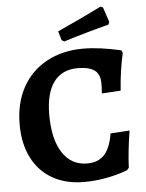

<svg xmlns="http://www.w3.org/2000/svg" viewBox="-58 -903 733 962"><g transform="rotate(-5 308.0 -422.0)"><path d="M29 -303Q29 -409 72 -488Q115 -567 194.5 -610.5Q274 -654 379 -654Q459 -654 569 -629L575 -616Q555 -529 548 -428L453 -422Q455 -449 455 -474Q455 -518 428 -538.5Q401 -559 343 -559Q264 -559 222.5 -503Q181 -447 181 -338Q181 -215 225.5 -147Q270 -79 350 -79Q405 -79 436 -112.5Q467 -146 479 -219L575 -225Q558 -119 555 -40L545 -28Q502 -11 444 0.5Q386 12 326 12Q235 12 168 -26Q101 -64 65 -135Q29 -206 29 -303ZM275 -706 262 -751Q364 -797 484 -856L496 -851L521 -776L516 -763Q396 -732 288 -698Z"/></g></svg>

Font: Alegreya
Style: Bold
Weight: 700
Designer: Juan Pablo del Peral
Foundry: Huerta Tipografica
Version: Version 2.008; ttfautohint (v1.8)